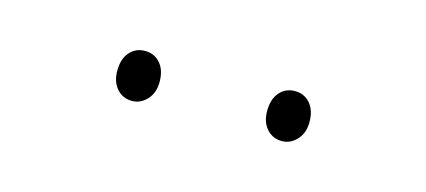

<svg xmlns="http://www.w3.org/2000/svg" viewBox="-25 -802 486 219"><g transform="rotate(15 218.5 -692.5)"><path d="M105 -692Q105 -706 112 -714Q119 -722 130 -722Q141 -722 148 -714Q155 -706 155 -692Q155 -679 147.5 -671Q140 -663 130 -663Q119 -663 112 -671Q105 -679 105 -692ZM282 -692Q282 -706 289 -714Q296 -722 307 -722Q318 -722 325 -714Q332 -706 332 -692Q332 -679 324.5 -671Q317 -663 307 -663Q296 -663 289 -671Q282 -679 282 -692Z"/></g></svg>

Font: Bitter Pro Thin
Style: Regular
Weight: 250
Designer: Sol Matas, and Bitter project Authors
Foundry: Sol Matas
Version: Version 1.010